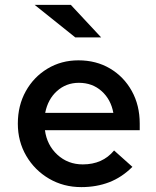

<svg xmlns="http://www.w3.org/2000/svg" viewBox="-20 -756 640 786"><path d="M313 10Q240 10 181 -24.5Q122 -59 87.5 -118Q53 -177 53 -250Q53 -324 85.5 -382.5Q118 -441 174.5 -475Q231 -509 301 -509Q374 -509 430.5 -475.5Q487 -442 519.5 -383.5Q552 -325 552 -250V-223H164Q172 -162 215 -122.5Q258 -83 319 -83Q400 -83 447 -140L522 -73Q479 -30 427 -10Q375 10 313 10ZM165 -294H444Q434 -349 396 -383Q358 -417 303 -417Q251 -417 213.5 -383.5Q176 -350 165 -294ZM288 -603 122 -736H270L394 -603Z"/></svg>

Font: Red Hat Mono Medium
Style: Regular
Weight: 500
Monospace: yes
Designer: Pentagram, MCKL
Foundry: Pentagram, MCKL
Version: Version 1.023; ttfautohint (v1.8.3)